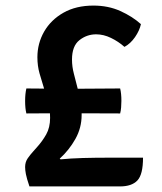

<svg xmlns="http://www.w3.org/2000/svg" viewBox="-20 -668 580 688"><path d="M85.5 0Q75.5 -29.5 72.8 -44Q70 -58.5 70 -69.5Q70 -87.5 79.5 -101Q89 -114.5 100 -126.5L112 -140Q131.5 -161.5 145.5 -186.2Q159.5 -211 159.5 -245.5Q159.5 -254 159 -262L74.5 -261.5Q70 -279.5 70 -306Q70 -332 74.5 -351L138 -350.5Q129.5 -377 121.8 -404.5Q114 -432 114 -463Q114 -512.5 138.2 -554.8Q162.5 -597 207.5 -622.5Q252.5 -648 315 -648Q368 -648 411.2 -628.5Q454.5 -609 485 -581.5Q480 -558.5 463.8 -535Q447.5 -511.5 426 -500Q404 -519.5 377.5 -532.2Q351 -545 324.5 -545Q291 -545 264.5 -524Q238 -503 238 -454.5Q238 -429 244.8 -403.5Q251.5 -378 258.5 -350L410.5 -351Q415 -333.5 415 -306.5Q415 -295 414 -282.8Q413 -270.5 410.5 -261.5L272.5 -262Q272.5 -259 272.5 -255.5Q272.5 -210 250.2 -170.2Q228 -130.5 194 -99.5L197 -97Q233 -100.5 276.8 -101.8Q320.5 -103 369 -103H492.5Q492.5 -42.5 472.2 -21.2Q452 0 410 0Z"/></svg>

Font: Signika Negative SC SemiBold
Style: Regular
Weight: 600
Designer: Anna Giedryś
Foundry: Anna Giedryś
Version: Version 2.000; ttfautohint (v1.8.3) -l 8 -r 50 -G 200 -x 9 -